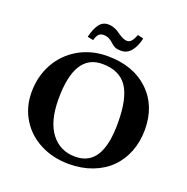

<svg xmlns="http://www.w3.org/2000/svg" viewBox="-146 -971 1091 1118"><g transform="rotate(20 399.5 -412.0)"><path d="M471.2 -779.8C456.2 -779.8 437.8 -787.6 416 -803.2C390.3 -823.1 363.9 -833 336.9 -833C314.5 -833 296.2 -823.6 282.2 -804.7C268.2 -785.8 257.2 -759 249 -724.1L285.2 -716.8C289.4 -733.4 295.2 -745.8 302.5 -753.9C309.8 -762 320.3 -766.1 334 -766.1C354.5 -766.1 373.2 -758.1 390.1 -742.2C400.6 -732.1 410.3 -724.9 419.4 -720.5C428.5 -716.1 441.7 -713.9 459 -713.9C483.4 -713.9 503.8 -724 520.3 -744.1C536.7 -764.3 548.7 -791.3 556.2 -825.2L520 -834C513.2 -815.4 505.9 -801.8 498.3 -793C490.6 -784.2 481.6 -779.8 471.2 -779.8ZM383.8 -605C454.4 -605 505.8 -581.8 537.8 -535.4C569.9 -489 585.9 -413.9 585.9 -310.1C585.9 -220.2 572.1 -153.2 544.4 -109.1C516.8 -65 474.6 -43 418 -43C355.5 -43 305.7 -67.1 268.6 -115.2C231.4 -163.4 212.9 -234 212.9 -327.1C212.9 -512.4 269.9 -605 383.8 -605ZM747.1 -329.1C747.1 -428.4 715.3 -508.1 651.6 -568.1C588 -628.2 503.1 -658.2 397 -658.2C330.6 -658.2 270.9 -642.8 218 -612.1C165.1 -581.3 124.2 -539.5 95.2 -486.6C66.2 -433.7 51.8 -374.8 51.8 -310.1C51.8 -248.5 66.7 -193.4 96.7 -144.5C126.6 -95.7 168 -57.8 220.7 -30.8C273.4 -3.7 332.5 9.8 397.9 9.8C450.7 9.8 498.9 1.5 542.5 -15.1C586.1 -31.7 622.9 -54.9 652.8 -84.5C682.8 -114.1 706 -149.8 722.4 -191.7C738.9 -233.5 747.1 -279.3 747.1 -329.1Z"/></g></svg>

Font: Linux Biolinum G
Style: Bold
Weight: 700
Designer: Philipp H. Poll
Foundry: Philipp H. Poll
Version: Version 1.1.0